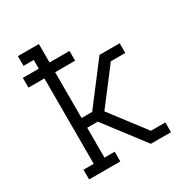

<svg xmlns="http://www.w3.org/2000/svg" viewBox="-171 -863 942 991"><g transform="rotate(-30 300.0 -367.5)"><path d="M75 0V-58H136V-567H41V-625H136V-677H75V-735H200V-625H319V-567H200V-294H263L443 -530H563V-472H477L319 -265L477 -58H563V0H443L263 -236H200V-58H261V0Z"/></g></svg>

Font: Iosevka Slab Light Extended
Style: Regular
Weight: 300
Width: 7
Monospace: yes
Designer: Belleve Invis
Foundry: Belleve Invis
Version: Version 11.1.0; ttfautohint (v1.8.3)